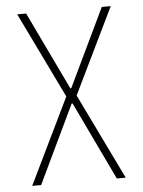

<svg xmlns="http://www.w3.org/2000/svg" viewBox="-53 -772 605 814"><g transform="rotate(-5 250.0 -365.0)"><path d="M51 0 228 -365 51 -730H89L248 -398H252L411 -730H449L272 -365L449 0H411L252 -333H248L89 0Z"/></g></svg>

Font: M PLUS Code Latin ExtraLight
Style: Regular
Weight: 250
Designer: Coji Morishita
Foundry: UNDERFOREST DESIGN
Version: Version 1.002; ttfautohint (v1.8.3)